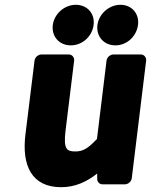

<svg xmlns="http://www.w3.org/2000/svg" viewBox="-20 -743 643 800"><path d="M86 -183C70 -53 112 37 235 37C292 37 341 15 385 -20V3C385 14 394 25 407 25H501C512 25 527 15 529 0L589 -491C590 -502 582 -516 567 -516H452C441 -516 426 -506 424 -491L384 -164C346 -124 326 -112 294 -112C258 -112 244 -121 253 -198L289 -491C290 -502 282 -516 267 -516H152C141 -516 126 -506 124 -491ZM275 -554C324 -554 364 -592 370 -639C376 -686 344 -723 296 -723C248 -723 206 -685 200 -639C194 -592 226 -554 275 -554ZM461 -554C509 -554 549 -592 555 -639C561 -685 530 -723 482 -723C434 -723 392 -685 386 -639C380 -592 412 -554 461 -554Z"/></svg>

Font: Falling Sky
Style: BlkObl
Weight: 900
Designer: Paul D. Hunt
Foundry: Adobe Systems Incorporated
Version: Version 1.02